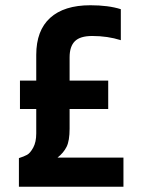

<svg xmlns="http://www.w3.org/2000/svg" viewBox="-20 -711 542 731"><path d="M199 -111H450V0H52V-109Q71 -115 83 -121.5Q95 -128 106.5 -149Q118 -170 118 -203V-296H56V-404H118V-502Q118 -595 171 -643Q224 -691 324 -691Q393 -691 440 -676V-558Q390 -574 331 -574Q285 -574 265 -554Q245 -534 245 -493V-404H392V-296H245V-221Q245 -175 233.5 -152Q222 -129 199 -111Z"/></svg>

Font: Khand ExtraBold
Style: Regular
Weight: 800
Designer: Sanchit Sawaria and Jyotish Sonowal (Devanagari), Satya Rajpurohit (Latin)
Foundry: Indian Type Foundry
Version: Version 2.000;PS 1.0;hotconv 1.0.79;makeotf.lib2.5.61930